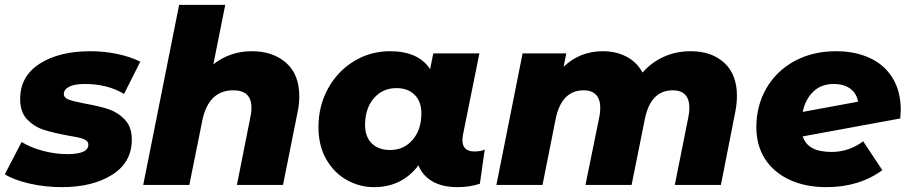

<svg xmlns="http://www.w3.org/2000/svg" viewBox="-36 -762 3743 791"><path d="M-16 -44 53 -177Q90 -154 141 -140.5Q192 -127 241 -127Q328 -127 328 -166Q328 -182 307.5 -189.5Q287 -197 242 -204Q182 -215 143.5 -227.5Q105 -240 76 -270Q47 -300 47 -354Q47 -448 127.5 -499.5Q208 -551 336 -551Q394 -551 448 -539.5Q502 -528 542 -508L475 -375Q407 -416 314 -416Q270 -416 248.5 -404.5Q227 -393 227 -375Q227 -359 247.5 -351.5Q268 -344 315 -335Q373 -325 411.5 -312Q450 -299 478.5 -269Q507 -239 507 -187Q507 -93 426 -42Q345 9 219 9Q149 9 84.5 -6Q20 -21 -16 -44Z M1197 -365Q1197 -332 1190 -300L1130 0H940L996 -282Q1000 -299 1000 -318Q1000 -390 925 -390Q875 -390 843 -359.5Q811 -329 798 -268L744 0H554L702 -742H892L843 -497Q912 -551 1001 -551Q1089 -551 1143 -503Q1197 -455 1197 -365Z M1961 -146 1941 -5Q1898 9 1849 9Q1786 9 1745 -15Q1704 -39 1688 -81Q1620 9 1505 9Q1445 9 1392.5 -20.5Q1340 -50 1308 -106Q1276 -162 1276 -238Q1276 -326 1315.5 -397.5Q1355 -469 1422.5 -510Q1490 -551 1570 -551Q1688 -551 1736 -477L1749 -542H1939L1871 -205Q1869 -191 1869 -185Q1869 -138 1919 -138Q1945 -138 1961 -146ZM1700 -295Q1700 -343 1672.5 -371Q1645 -399 1597 -399Q1540 -399 1504 -357Q1468 -315 1468 -247Q1468 -199 1495.5 -171.5Q1523 -144 1571 -144Q1628 -144 1664 -186Q1700 -228 1700 -295Z M3000 -367Q3000 -334 2993 -300L2934 0H2744L2800 -280Q2804 -299 2804 -318Q2804 -354 2786.5 -372Q2769 -390 2736 -390Q2645 -390 2621 -273L2566 0H2376L2433 -280Q2437 -297 2437 -317Q2437 -353 2419.5 -371.5Q2402 -390 2369 -390Q2277 -390 2253 -271L2199 0H2009L2117 -542H2297L2286 -487Q2353 -551 2448 -551Q2502 -551 2545 -528.5Q2588 -506 2611 -463Q2649 -506 2699.5 -528.5Q2750 -551 2810 -551Q2896 -551 2948 -503Q3000 -455 3000 -367Z M3675 -308Q3675 -298 3673 -274L3271 -200Q3282 -167 3311.5 -151.5Q3341 -136 3391 -136Q3426 -136 3459.5 -147.5Q3493 -159 3520 -180L3599 -61Q3504 9 3368 9Q3282 9 3216.5 -21.5Q3151 -52 3115.5 -107.5Q3080 -163 3080 -238Q3080 -327 3121.5 -398.5Q3163 -470 3237.5 -510.5Q3312 -551 3409 -551Q3486 -551 3546.5 -523.5Q3607 -496 3641 -441Q3675 -386 3675 -308ZM3271 -301 3499 -343Q3493 -378 3466.5 -397Q3440 -416 3399 -416Q3347 -416 3314.5 -384.5Q3282 -353 3271 -301Z"/></svg>

Font: Montserrat Alternates ExtraBold
Style: Italic
Weight: 800
Italic angle: -11.3°
Designer: Julieta Ulanovsky
Foundry: Julieta Ulanovsky
Version: Version 7.200